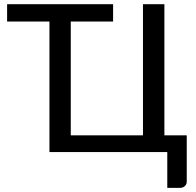

<svg xmlns="http://www.w3.org/2000/svg" viewBox="-20 -738 952 932"><path d="M14.5 -717.5H529V-633.5H323.5V-81H674V-717.5H778V-81H886.5V143.5Q886.5 157 877 165.5Q867.5 174 853 174H792V0H220V-633.5H14.5Z"/></svg>

Font: Lato Medium
Style: Regular
Weight: 500
Designer: Lukasz Dziedzic
Foundry: tyPoland Lukasz Dziedzic
Version: Version 2.006; 2014-01-15